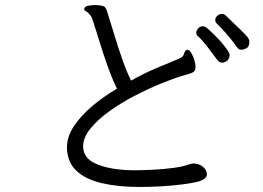

<svg xmlns="http://www.w3.org/2000/svg" viewBox="-20 -740 1040 760"><path d="M744 -93Q767 -93 783 -80Q799 -67 799 -50Q799 -31 764 -21Q741 -15 701.5 -10Q662 -5 617.5 -2.5Q573 0 533 0Q447 0 383 -15Q319 -30 283 -63.5Q247 -97 245 -153V-156Q245 -199 272.5 -240.5Q300 -282 345 -320Q390 -358 443 -389Q423 -430 406 -478Q389 -526 374 -575Q359 -624 345 -666Q344 -671 339 -677.5Q334 -684 331 -687Q327 -692 320 -695.5Q313 -699 313 -704Q313 -705 313.5 -705.5Q314 -706 314 -707Q317 -715 330 -717.5Q343 -720 361 -720Q378 -719 388.5 -716Q399 -713 404 -694Q417 -654 432.5 -602.5Q448 -551 465 -502.5Q482 -454 499 -421Q549 -449 594.5 -468.5Q640 -488 694 -510Q705 -515 708.5 -527.5Q712 -540 720 -543H722Q730 -543 737.5 -530Q745 -517 749.5 -501Q754 -485 754 -475Q754 -460 745 -454.5Q736 -449 706 -441Q668 -430 616.5 -409Q565 -388 511.5 -360Q458 -332 412 -299Q366 -266 337.5 -230.5Q309 -195 309 -160V-158Q311 -114 357 -93Q403 -72 475 -67Q480 -67 489 -66.5Q498 -66 508 -66Q539 -66 583 -68Q627 -70 667.5 -75.5Q708 -81 730 -90ZM937 -543Q925 -543 919 -552Q900 -579 877.5 -605Q855 -631 839 -646Q832 -652 832 -660Q832 -670 840 -677.5Q848 -685 858 -685Q867 -685 874 -678Q915 -639 935 -619.5Q955 -600 961 -591.5Q967 -583 967 -576Q967 -554 954.5 -548.5Q942 -543 937 -543ZM880 -500Q877 -498 871.5 -495Q866 -492 860 -492Q848 -492 840 -503Q818 -533 799 -557.5Q780 -582 762 -598Q757 -603 757 -610Q757 -619 764.5 -627.5Q772 -636 783 -636Q791 -636 798 -630Q809 -621 824.5 -606Q840 -591 854.5 -574.5Q869 -558 879 -543.5Q889 -529 889 -522Q889 -511 880 -500Z"/></svg>

Font: Moon Stars Kai HW
Style: Regular
Weight: 400
Designer: GuiWonder
Version: Version 1.101